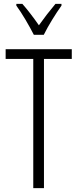

<svg xmlns="http://www.w3.org/2000/svg" viewBox="-20 -1060 399 987"><path d="M154 -881H205C228 -928 266 -989 296 -1031V-1040H265C231 -999 210 -972 180 -930C153 -969 120 -1012 95 -1040H64V-1031C93 -992 130 -928 154 -881ZM206 -93V-757H349V-807H9V-757H151V-93Z"/></svg>

Font: Noto Sans Kannada UI ExtraCondensed Light
Style: Regular
Weight: 300
Width: 2
Designer: Jelle Bosma - Monotype Design Team
Foundry: Monotype Imaging Inc.
Version: Version 2.005